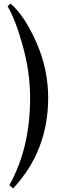

<svg xmlns="http://www.w3.org/2000/svg" viewBox="-20 -862 341 1084"><path d="M54 202 33 183Q150 -26 150 -309Q150 -455 108 -605Q66 -755 23 -826L39 -842Q118 -775 185 -623.5Q252 -472 252 -310Q252 -10 54 202Z"/></svg>

Font: Caslon OS
Style: Regular
Weight: 400
Designer: Alfredo Marco Pradil
Foundry: Hanken Design Co.
Version: Version 1.000;PS 001.000;hotconv 1.0.88;makeotf.lib2.5.64775